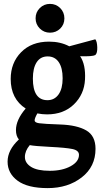

<svg xmlns="http://www.w3.org/2000/svg" viewBox="-20 -734 523 987"><path d="M222 -146Q197 -146 172 -151Q158 -126 158 -115Q158 -104 181 -100.5Q204 -97 290 -94Q376 -91 423.5 -63.5Q471 -36 471 31Q471 123 400 178Q329 233 225.5 233Q122 233 70.5 195Q19 157 19 97Q19 37 77 -17Q62 -35 62 -65Q62 -118 112 -176Q35 -226 35 -328Q35 -411 88.5 -465.5Q142 -520 232 -520Q291 -520 336 -496L470 -532Q479 -521 480 -491Q481 -461 470 -451Q455 -443 392 -445Q421 -402 417 -325.5Q413 -249 360 -197.5Q307 -146 222 -146ZM386 62Q386 39 352 32Q318 25 237 21Q156 17 133 12Q108 42 108 73Q108 104 140 124Q172 144 236 144Q300 144 343 120.5Q386 97 386 62ZM224 -219Q260 -219 281 -248.5Q302 -278 302 -331.5Q302 -385 282 -414.5Q262 -444 225 -444Q188 -444 168.5 -414Q149 -384 149 -330Q149 -219 224 -219ZM289.5 -587Q268 -566 237 -566Q206 -566 184.5 -587.5Q163 -609 163 -640Q163 -671 184.5 -692.5Q206 -714 237 -714Q268 -714 289.5 -692.5Q311 -671 311 -639.5Q311 -608 289.5 -587Z"/></svg>

Font: Karma
Style: Bold
Weight: 700
Designer: Joana Correia
Foundry: Indian Type Foundry
Version: Version 1.202;PS 1.0;hotconv 1.0.78;makeotf.lib2.5.61930; tt